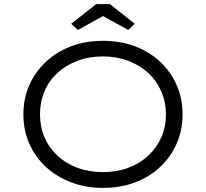

<svg xmlns="http://www.w3.org/2000/svg" viewBox="-20 -906 1004 936"><path d="M481 10Q397 10 326 -17.5Q255 -45 203 -93Q151 -141 122.5 -206.5Q94 -272 94 -348Q94 -425 122.5 -490Q151 -555 203 -604Q255 -653 326 -680Q397 -707 481 -707Q567 -707 637.5 -680.5Q708 -654 760.5 -605Q813 -556 841.5 -490.5Q870 -425 870 -348Q870 -272 841.5 -206.5Q813 -141 760.5 -92Q708 -43 637.5 -16.5Q567 10 481 10ZM482 -67Q549 -67 605.5 -88Q662 -109 703 -147.5Q744 -186 766.5 -237Q789 -288 789 -348Q789 -408 766.5 -460Q744 -512 703 -550Q662 -588 605 -609.5Q548 -631 482 -631Q414 -631 357.5 -609.5Q301 -588 260 -550.5Q219 -513 197 -461Q175 -409 175 -348Q175 -288 197 -236.5Q219 -185 260 -147Q301 -109 357.5 -88Q414 -67 482 -67ZM360 -760 327 -790 449 -886H516L637 -790L605 -760L467 -836H497Z"/></svg>

Font: Lexend Giga Light
Style: Regular
Weight: 300
Version: Version 1.007